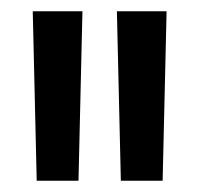

<svg xmlns="http://www.w3.org/2000/svg" viewBox="-20 -757 353 340"><path d="M126 -737 119 -437H45L38 -737ZM187 -737H275L268 -437H194Z"/></svg>

Font: Nacelle
Style: Regular
Weight: 400
Designer: Sora Sagano
Foundry: Sora Sagano
Version: Version 1.000;FEAKit 1.0